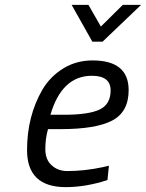

<svg xmlns="http://www.w3.org/2000/svg" viewBox="-20 -758 599 788"><path d="M256 -56Q327 -56 402 -72L427 -78L421 -19Q332 10 250 10Q91 10 91 -142Q91 -281 154 -390Q186 -444 239.5 -477Q293 -510 360 -510Q508 -510 508 -388Q508 -299 441 -263.5Q374 -228 228 -228H177Q166 -189 166 -146Q166 -103 192 -79.5Q218 -56 256 -56ZM242 -287Q344 -287 389 -308.5Q434 -330 434 -387Q434 -447 357 -447Q234 -447 187 -287ZM401 -587H359L274 -738H343L394 -649L484 -738H559Z"/></svg>

Font: Titillium Web
Style: Italic
Weight: 400
Italic angle: -13°
Version: Version 1.002;PS 57.000;hotconv 1.0.70;makeotf.lib2.5.55311